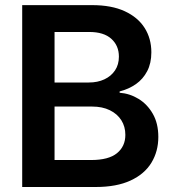

<svg xmlns="http://www.w3.org/2000/svg" viewBox="-20 -748 694 768"><path d="M68.8 0V-727.5H348.6Q426.3 -727.5 479 -703.1Q531.7 -678.7 558.6 -636.2Q585.4 -593.8 585.4 -538.6Q585.4 -495.1 568.8 -463.4Q552.2 -431.6 523.7 -411.6Q495.1 -391.6 458.5 -382.3V-377Q499 -374 534.2 -352.5Q569.3 -331.1 591.3 -292.7Q613.3 -254.4 613.3 -200.2Q613.3 -142.6 585.7 -97.2Q558.1 -51.8 502.2 -25.9Q446.3 0 362.8 0ZM198.2 -107.9H344.2Q414.6 -107.9 448 -135.3Q481.4 -162.6 481.4 -208.5Q481.4 -241.7 465.3 -267.1Q449.2 -292.5 419.4 -307.1Q389.6 -321.8 348.1 -321.8H198.2ZM198.2 -418H335.4Q370.6 -418 397.7 -430.7Q424.8 -443.4 440.2 -466.6Q455.6 -489.7 455.6 -521.5Q455.6 -565.4 425.3 -592.8Q395 -620.1 337.4 -620.1H198.2Z"/></svg>

Font: Inter 20pt SemiBold
Style: Regular
Weight: 600
Version: Version 4.001;git-66647c0bb